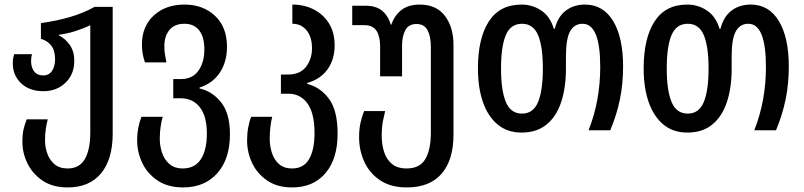

<svg xmlns="http://www.w3.org/2000/svg" viewBox="-20 -570 3516 840"><path d="M276 250Q210 250 166 220Q122 190 100 144.5Q78 99 78 51Q78 18 83 -4Q88 -26 97 -48H189Q184 -30 180.5 -7Q177 16 177 44Q177 72 186.5 100.5Q196 129 218 148Q240 167 276 167Q328 167 351.5 125.5Q375 84 375 10V-460Q347 -446 311.5 -434.5Q276 -423 238 -418V-415Q266 -401 285.5 -373Q305 -345 305 -304Q305 -245 266.5 -208Q228 -171 170 -171Q109 -171 72.5 -205.5Q36 -240 36 -293Q36 -315 42 -333H120Q118 -326 117 -318.5Q116 -311 116 -303Q116 -275 129.5 -257.5Q143 -240 169 -240Q195 -240 208 -260.5Q221 -281 221 -311Q221 -350 203.5 -371.5Q186 -393 159 -400V-469Q226 -478 286 -495.5Q346 -513 394 -540H473V15Q473 127 422 188.5Q371 250 276 250Z M781 250Q714 250 669 219.5Q624 189 602 142Q580 95 580 44Q580 14 585.5 -13Q591 -40 599 -59H692Q687 -43 683 -17.5Q679 8 679 37Q679 67 688.5 97Q698 127 720.5 147Q743 167 780 167Q832 167 858.5 127Q885 87 885 14Q885 -61 854.5 -100.5Q824 -140 771 -140H738V-224H771Q822 -224 848 -260.5Q874 -297 874 -354Q874 -408 851.5 -437Q829 -466 787 -466Q743 -466 721 -438.5Q699 -411 699 -368Q699 -348 701.5 -333Q704 -318 708 -297H614Q607 -319 604 -336Q601 -353 601 -375Q601 -455 653 -502.5Q705 -550 787 -550Q868 -550 920.5 -501Q973 -452 973 -365Q973 -299 941.5 -252Q910 -205 853 -187V-183Q910 -170 948 -121.5Q986 -73 986 17Q986 126 930.5 188Q875 250 781 250Z M1258 250Q1194 250 1150 220.5Q1106 191 1083.5 144Q1061 97 1061 44Q1061 14 1066 -13Q1071 -40 1079 -59H1171Q1167 -45 1163.5 -19Q1160 7 1160 37Q1160 70 1170 100Q1180 130 1201.5 148.5Q1223 167 1258 167Q1308 167 1332 126.5Q1356 86 1356 12Q1356 -75 1325 -117.5Q1294 -160 1242 -160H1209V-244H1241Q1293 -244 1319 -278Q1345 -312 1345 -359Q1345 -408 1321.5 -437Q1298 -466 1259 -466V-550Q1312 -550 1354 -528Q1396 -506 1420 -466.5Q1444 -427 1444 -372Q1444 -309 1412.5 -266Q1381 -223 1324 -207V-203Q1381 -189 1419 -138Q1457 -87 1457 15Q1457 125 1404 187.5Q1351 250 1258 250Z M1760 250Q1689 250 1642.5 218.5Q1596 187 1573.5 137Q1551 87 1551 30Q1551 -7 1558 -36Q1565 -65 1573 -84H1665Q1661 -69 1655.5 -41.5Q1650 -14 1650 24Q1650 61 1660 93.5Q1670 126 1694 146.5Q1718 167 1759 167Q1817 167 1841 125.5Q1865 84 1865 11V-365Q1865 -411 1850.5 -438Q1836 -465 1802 -465Q1768 -465 1753.5 -438.5Q1739 -412 1739 -369V-236H1643V-368Q1643 -411 1627 -435.5Q1611 -460 1573 -460H1521V-545H1578Q1624 -545 1650.5 -524Q1677 -503 1690 -462H1692Q1706 -503 1736.5 -526.5Q1767 -550 1816 -550Q1889 -550 1926.5 -500.5Q1964 -451 1964 -374V19Q1964 130 1912 190Q1860 250 1760 250Z M2262 10Q2200 10 2157.5 -25Q2115 -60 2093 -123Q2071 -186 2071 -271Q2071 -402 2118.5 -476Q2166 -550 2262 -550Q2309 -550 2348 -524Q2387 -498 2403 -444H2407Q2421 -498 2456 -524Q2491 -550 2539 -550Q2619 -550 2662.5 -478Q2706 -406 2706 -280Q2706 -204 2692.5 -137Q2679 -70 2650 0H2555Q2581 -66 2593.5 -135Q2606 -204 2606 -277Q2606 -466 2529 -466Q2493 -466 2474.5 -433.5Q2456 -401 2456 -323V-269Q2456 -186 2435 -123Q2414 -60 2371 -25Q2328 10 2262 10ZM2264 -73Q2313 -73 2334 -123.5Q2355 -174 2355 -270Q2355 -367 2334 -416.5Q2313 -466 2264 -466Q2214 -466 2193 -416.5Q2172 -367 2172 -270Q2172 -175 2193 -124Q2214 -73 2264 -73Z M2987 10Q2925 10 2882.5 -25Q2840 -60 2818 -123Q2796 -186 2796 -271Q2796 -402 2843.5 -476Q2891 -550 2987 -550Q3034 -550 3073 -524Q3112 -498 3128 -444H3132Q3146 -498 3181 -524Q3216 -550 3264 -550Q3344 -550 3387.5 -478Q3431 -406 3431 -280Q3431 -204 3417.5 -137Q3404 -70 3375 0H3280Q3306 -66 3318.5 -135Q3331 -204 3331 -277Q3331 -466 3254 -466Q3218 -466 3199.5 -433.5Q3181 -401 3181 -323V-269Q3181 -186 3160 -123Q3139 -60 3096 -25Q3053 10 2987 10ZM2989 -73Q3038 -73 3059 -123.5Q3080 -174 3080 -270Q3080 -367 3059 -416.5Q3038 -466 2989 -466Q2939 -466 2918 -416.5Q2897 -367 2897 -270Q2897 -175 2918 -124Q2939 -73 2989 -73Z"/></svg>

Font: Noto Sans Georgian Condensed Medium
Style: Regular
Weight: 500
Width: 3
Designer: Monotype Design Team, Akaki Razmadze
Foundry: Google LLC
Version: Version 2.005; ttfautohint (v1.8.4.7-5d5b)